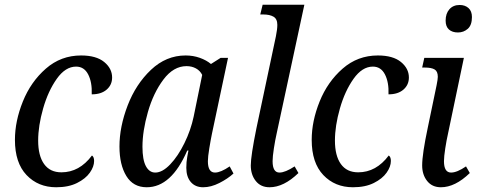

<svg xmlns="http://www.w3.org/2000/svg" viewBox="-20 -780 2014 810"><path d="M43 -190Q43 -269 76.5 -352Q110 -435 173.5 -490.5Q237 -546 322 -546Q386 -546 419.5 -518.5Q453 -491 453 -453Q453 -422 430 -402Q407 -382 367 -382Q369 -433 352 -466Q335 -499 301 -499Q256 -499 219.5 -447.5Q183 -396 162 -322.5Q141 -249 141 -187Q141 -123 166 -88Q191 -53 239 -53Q315 -53 368 -124Q377 -118 377 -101Q377 -77 359 -51.5Q341 -26 305 -8Q269 10 217 10Q141 10 92 -41.5Q43 -93 43 -190Z M484 -162Q484 -245 518.5 -335Q553 -425 617 -485.5Q681 -546 763 -546Q795 -546 823 -536Q851 -526 870 -510L911 -536H942L874 -215Q869 -191 863 -154.5Q857 -118 857 -100Q857 -52 887 -52Q911 -52 949 -78L965 -48Q941 -26 905.5 -8Q870 10 837 10Q804 10 785 -12Q766 -34 766 -72Q766 -97 770 -118.5Q774 -140 775 -145H770Q703 10 599 10Q542 10 513 -37.5Q484 -85 484 -162ZM797 -288 833 -464Q824 -482 806.5 -491.5Q789 -501 767 -501Q712 -501 669.5 -444.5Q627 -388 604 -307.5Q581 -227 581 -161Q581 -106 595.5 -79Q610 -52 635 -52Q665 -52 698 -86.5Q731 -121 758 -176Q785 -231 797 -288Z M1038 -82Q1038 -122 1062 -240L1144 -627Q1150 -657 1150 -675Q1150 -700 1134 -709.5Q1118 -719 1090 -719H1078L1088 -760H1264L1147 -216Q1141 -190 1135.5 -154.5Q1130 -119 1130 -100Q1130 -52 1159 -52Q1183 -52 1223 -78L1239 -50Q1177 10 1117 10Q1080 10 1059 -16.5Q1038 -43 1038 -82Z M1295 -190Q1295 -269 1328.5 -352Q1362 -435 1425.5 -490.5Q1489 -546 1574 -546Q1638 -546 1671.5 -518.5Q1705 -491 1705 -453Q1705 -422 1682 -402Q1659 -382 1619 -382Q1621 -433 1604 -466Q1587 -499 1553 -499Q1508 -499 1471.5 -447.5Q1435 -396 1414 -322.5Q1393 -249 1393 -187Q1393 -123 1418 -88Q1443 -53 1491 -53Q1567 -53 1620 -124Q1629 -118 1629 -101Q1629 -77 1611 -51.5Q1593 -26 1557 -8Q1521 10 1469 10Q1393 10 1344 -41.5Q1295 -93 1295 -190Z M1860 -693Q1860 -723 1876 -741Q1892 -759 1919 -759Q1942 -759 1956.5 -746Q1971 -733 1971 -708Q1971 -674 1953.5 -658.5Q1936 -643 1912 -643Q1888 -643 1874 -655.5Q1860 -668 1860 -693ZM1761 -82Q1761 -130 1785 -243L1822 -421Q1827 -446 1827 -456Q1827 -479 1813.5 -487Q1800 -495 1773 -495H1761L1770 -536H1937L1870 -216Q1864 -190 1858.5 -154.5Q1853 -119 1853 -100Q1853 -52 1883 -52Q1908 -52 1946 -78L1962 -50Q1900 10 1840 10Q1803 10 1782 -16.5Q1761 -43 1761 -82Z"/></svg>

Font: Noto Serif Narrow
Style: Italic
Weight: 400
Width: 4
Italic angle: -12°
Designer: Monotype Design Team
Foundry: Monotype Imaging Inc.
Version: Version 1.001